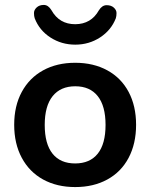

<svg xmlns="http://www.w3.org/2000/svg" viewBox="-20 -758 615 786"><path d="M380.1 -128.9Q412.1 -168.9 412.1 -246.6Q412.1 -324.2 380.1 -364.5Q348.1 -404.8 288.1 -404.8Q228 -404.8 195.6 -364.5Q163.1 -324.2 163.1 -246.6Q163.1 -168.9 195.1 -128.9Q227.1 -88.9 287.6 -88.9Q348.1 -88.9 380.1 -128.9ZM69.1 -112.1Q38.1 -169.9 38.1 -247.1Q38.1 -324.2 69.1 -381.6Q100.1 -439 156.5 -470Q212.9 -501 287.8 -501Q362.8 -501 419.4 -470Q476.1 -439 506.6 -381.6Q537.1 -324.2 537.1 -247.1Q537.1 -169.9 506.6 -112.1Q476.1 -54.2 419.4 -23.2Q362.8 7.8 287.8 7.8Q212.9 7.8 156.5 -23.2Q100.1 -54.2 69.1 -112.1ZM190.9 -715.8Q223.1 -658.7 288.1 -658.9Q353 -659.2 384.8 -715.8Q397.9 -736.8 416.5 -736.8Q435.1 -736.8 446 -726.8Q457 -716.8 457 -704.6Q457 -692.4 454.1 -683.1Q435.1 -634.3 389.6 -604.7Q344.2 -575.2 288.1 -575.2Q231.9 -575.2 186.5 -604.5Q141.1 -633.8 122.1 -683.1Q119.1 -691.9 119.1 -704.6Q119.1 -717.3 130.1 -727.5Q141.1 -737.8 159.4 -737.8Q177.7 -737.8 190.9 -715.8Z"/></svg>

Font: Nunito-Bold
Style: Bold
Weight: 700
Designer: Vernon Adams
Foundry: newtypography
Version: Version 3.000